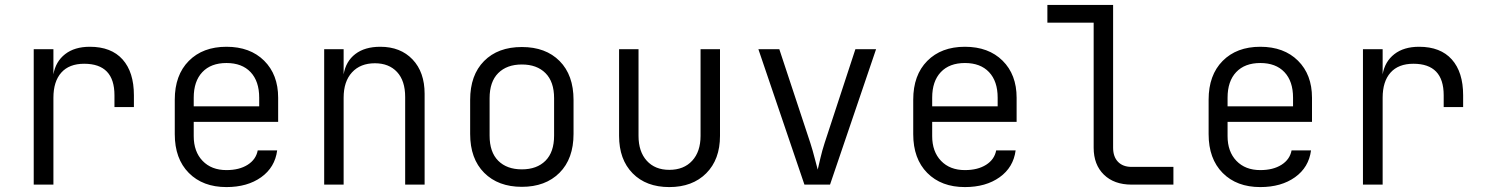

<svg xmlns="http://www.w3.org/2000/svg" viewBox="-20 -750 6040 780"><path d="M117 0V-550H197V-448Q206 -500 244.5 -530Q283 -560 345 -560Q432 -560 478 -508.5Q524 -457 524 -363V-315H445V-363Q445 -491 322 -491Q261 -491 229 -455Q197 -419 197 -353V0Z M900 10Q804 10 747 -47.5Q690 -105 690 -205V-345Q690 -445 747 -502.5Q804 -560 900 -560Q996 -560 1053 -503.5Q1110 -447 1110 -353V-255H767V-197Q767 -134 803 -96.5Q839 -59 900 -59Q952 -59 986 -80.5Q1020 -102 1027 -139H1106Q1097 -70 1041 -30Q985 10 900 10ZM767 -318H1033V-353Q1033 -420 998 -457Q963 -494 900 -494Q837 -494 802 -457Q767 -420 767 -353Z M1297 0V-550H1376V-448Q1385 -501 1423.5 -530.5Q1462 -560 1525 -560Q1607 -560 1656 -508.5Q1705 -457 1705 -369V0H1626V-356Q1626 -422 1593 -457.5Q1560 -493 1503 -493Q1444 -493 1410 -456Q1376 -419 1376 -353V0Z M2100 9Q2004 9 1947 -48Q1890 -105 1890 -206V-344Q1890 -445 1946.5 -502Q2003 -559 2100 -559Q2197 -559 2253.5 -502Q2310 -445 2310 -344V-206Q2310 -105 2253 -48Q2196 9 2100 9ZM2100 -62Q2161 -62 2196 -97Q2231 -132 2231 -199V-351Q2231 -418 2196 -453Q2161 -488 2100 -488Q2039 -488 2004 -453Q1969 -418 1969 -351V-199Q1969 -132 2004 -97Q2039 -62 2100 -62Z M2699 10Q2605 10 2550 -46Q2495 -102 2495 -198V-550H2574V-198Q2574 -134 2607.5 -97Q2641 -60 2699 -60Q2758 -60 2792 -97Q2826 -134 2826 -198V-550H2905V-198Q2905 -102 2849 -46Q2793 10 2699 10Z M3248 0 3061 -550H3146L3272 -169Q3282 -138 3289.5 -108Q3297 -78 3302 -61Q3306 -78 3313 -108Q3320 -138 3330 -169L3455 -550H3539L3352 0Z M3900 10Q3804 10 3747 -47.5Q3690 -105 3690 -205V-345Q3690 -445 3747 -502.5Q3804 -560 3900 -560Q3996 -560 4053 -503.5Q4110 -447 4110 -353V-255H3767V-197Q3767 -134 3803 -96.5Q3839 -59 3900 -59Q3952 -59 3986 -80.5Q4020 -102 4027 -139H4106Q4097 -70 4041 -30Q3985 10 3900 10ZM3767 -318H4033V-353Q4033 -420 3998 -457Q3963 -494 3900 -494Q3837 -494 3802 -457Q3767 -420 3767 -353Z M4577 0Q4506 0 4464.5 -40.5Q4423 -81 4423 -150V-658H4235V-730H4502V-150Q4502 -113 4522 -92.5Q4542 -72 4577 -72H4747V0Z M5100 10Q5004 10 4947 -47.5Q4890 -105 4890 -205V-345Q4890 -445 4947 -502.5Q5004 -560 5100 -560Q5196 -560 5253 -503.5Q5310 -447 5310 -353V-255H4967V-197Q4967 -134 5003 -96.5Q5039 -59 5100 -59Q5152 -59 5186 -80.5Q5220 -102 5227 -139H5306Q5297 -70 5241 -30Q5185 10 5100 10ZM4967 -318H5233V-353Q5233 -420 5198 -457Q5163 -494 5100 -494Q5037 -494 5002 -457Q4967 -420 4967 -353Z M5517 0V-550H5597V-448Q5606 -500 5644.5 -530Q5683 -560 5745 -560Q5832 -560 5878 -508.5Q5924 -457 5924 -363V-315H5845V-363Q5845 -491 5722 -491Q5661 -491 5629 -455Q5597 -419 5597 -353V0Z"/></svg>

Font: JetBrains Mono NL Light
Style: Regular
Weight: 300
Monospace: yes
Designer: Philipp Nurullin, Konstantin Bulenkov
Foundry: JetBrains
Version: Version 2.305; ttfautohint (v1.8.4.7-5d5b)